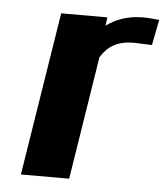

<svg xmlns="http://www.w3.org/2000/svg" viewBox="-44 -578 535 618"><g transform="rotate(5 223.0 -269.0)"><path d="M46 0H202L265 -398C288 -435 319 -454 372 -454C386 -454 408 -452 423 -452H430L446 -534C431 -536 411 -538 394 -538C343 -538 304 -522 276 -501L279 -528H130Z"/></g></svg>

Font: Aerodynamic
Style: BdObl
Weight: 500
Designer: Google
Version: Version 2.000980; 2014